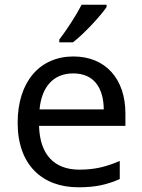

<svg xmlns="http://www.w3.org/2000/svg" viewBox="-20 -786 604 816"><path d="M433 -756V-766H327C304 -721 261 -655 232 -618V-606H290C337 -642 408 -719 433 -756ZM292 -546C150 -546 55 -440 55 -264C55 -85 160 10 313 10C386 10 434 -1 489 -25V-102C433 -78 385 -65 317 -65C210 -65 149 -130 146 -251H513V-304C513 -450 429 -546 292 -546ZM291 -474C380 -474 420 -412 421 -321H148C157 -417 207 -474 291 -474Z"/></svg>

Font: Noto Sans Bengali
Style: Regular
Weight: 400
Designer: Jelle Bosma - Monotype Design Team
Foundry: Monotype Imaging Inc.
Version: Version 2.003